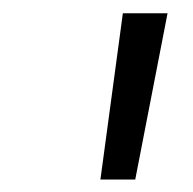

<svg xmlns="http://www.w3.org/2000/svg" viewBox="-20 -748 298 296"><path d="M134.8 -471.2 169.4 -727.5H238.3L188.5 -471.2Z"/></svg>

Font: Inter Tight Light
Style: Italic
Weight: 300
Italic angle: -9.39999°
Designer: Rasmus Andersson
Foundry: rsms
Version: Version 3.004